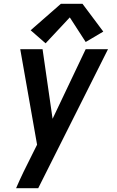

<svg xmlns="http://www.w3.org/2000/svg" viewBox="-20 -790 616 1015"><path d="M65 205H182L551 -530H433L258 -162L205 -530H87L176 -25L148 31Q126 74 105 117.5Q84 161 65 205ZM221 -561 349 -698 433 -568 526 -623 416 -770H302L142 -630Z"/></svg>

Font: Iosevka Sparkle SmBdObl
Style: Regular
Weight: 600
Italic angle: -9°
Designer: Belleve Invis
Foundry: Belleve Invis
Version: Version 4.5.0; ttfautohint (v1.8.3)